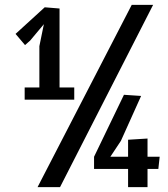

<svg xmlns="http://www.w3.org/2000/svg" viewBox="-20 -770 690 790"><path d="M227 0H134.5L522 -750H610ZM631.5 -75H587V0H507V-75H367V-125L490 -380L560.5 -375L477.5 -190.5L434 -125H507V-195L587 -200V-125H637ZM142 -580 160.5 -670.5 104 -603 83 -584.5 44 -630.5 164 -740 225 -735V-410H285.5V-360H81.5V-410H142Z"/></svg>

Font: B612 Mono
Style: Bold
Weight: 700
Version: Version 1.005